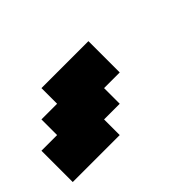

<svg xmlns="http://www.w3.org/2000/svg" viewBox="-53 -1021 542 542"><g transform="rotate(-45 218.5 -750.0)"><path d="M0 -625H187.5V-687.5H250V-750H312.5V-875H125V-812.5H62.5V-750H0Z"/></g></svg>

Font: Faithful 32x
Style: Semibold
Weight: 400
Foundry: Faithful Resource Pack
Version: Version 1.0; January 27, 2023